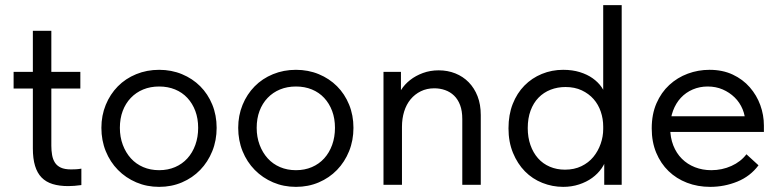

<svg xmlns="http://www.w3.org/2000/svg" viewBox="-20 -720 3038 748"><path d="M246 5Q257 5 270 4Q283 3 297 1V-63Q286 -61 275.5 -60.5Q265 -60 257 -60Q232 -60 217 -67Q202 -74 194 -86.5Q186 -99 183 -116Q180 -133 180 -152V-600H108V-142Q108 -102 116.5 -74Q125 -46 142 -28.5Q159 -11 185 -3Q211 5 246 5ZM33 -375H293V-440H33Z M600 8Q648 8 689 -9.5Q730 -27 760 -58Q790 -89 807 -131Q824 -173 824 -222Q824 -271 807 -312.5Q790 -354 760 -384Q730 -414 689 -431Q648 -448 600 -448Q552 -448 510.5 -431Q469 -414 439 -383.5Q409 -353 392 -311.5Q375 -270 375 -222Q375 -173 392 -131Q409 -89 439.5 -58Q470 -27 511 -9.5Q552 8 600 8ZM600 -57Q566 -57 538 -69Q510 -81 490 -103Q470 -125 458.5 -155.5Q447 -186 447 -222Q447 -258 458 -287.5Q469 -317 489.5 -338.5Q510 -360 538 -371.5Q566 -383 600 -383Q634 -383 662 -371.5Q690 -360 710 -338.5Q730 -317 741 -287.5Q752 -258 752 -222Q752 -186 741 -155.5Q730 -125 710 -103Q690 -81 662 -69Q634 -57 600 -57Z M1133 8Q1181 8 1222 -9.5Q1263 -27 1293 -58Q1323 -89 1340 -131Q1357 -173 1357 -222Q1357 -271 1340 -312.5Q1323 -354 1293 -384Q1263 -414 1222 -431Q1181 -448 1133 -448Q1085 -448 1043.5 -431Q1002 -414 972 -383.5Q942 -353 925 -311.5Q908 -270 908 -222Q908 -173 925 -131Q942 -89 972.5 -58Q1003 -27 1044 -9.5Q1085 8 1133 8ZM1133 -57Q1099 -57 1071 -69Q1043 -81 1023 -103Q1003 -125 991.5 -155.5Q980 -186 980 -222Q980 -258 991 -287.5Q1002 -317 1022.5 -338.5Q1043 -360 1071 -371.5Q1099 -383 1133 -383Q1167 -383 1195 -371.5Q1223 -360 1243 -338.5Q1263 -317 1274 -287.5Q1285 -258 1285 -222Q1285 -186 1274 -155.5Q1263 -125 1243 -103Q1223 -81 1195 -69Q1167 -57 1133 -57Z M1474 0H1546V-309L1542 -316V-440H1474V-316V-309V-126V-111ZM1781 -256V0H1853V-263V-272Q1853 -313 1840.5 -345Q1828 -377 1806 -399.5Q1784 -422 1754 -434Q1724 -446 1689 -446Q1656 -446 1627.5 -435.5Q1599 -425 1577.5 -408Q1556 -391 1542.5 -369.5Q1529 -348 1526 -325V-226H1546Q1546 -258 1554.5 -285.5Q1563 -313 1579.5 -333Q1596 -353 1619.5 -364.5Q1643 -376 1672 -376Q1694 -376 1714 -369Q1734 -362 1749 -347.5Q1764 -333 1772.5 -310.5Q1781 -288 1781 -256Z M2334 0H2402V-309V-316V-700H2330V-316V-309V-126L2334 -111ZM2174 8Q2207 8 2236 -1.5Q2265 -11 2287 -27Q2309 -43 2324 -64.5Q2339 -86 2344 -111V-217H2330Q2330 -188 2320 -159.5Q2310 -131 2291.5 -108.5Q2273 -86 2245 -72.5Q2217 -59 2181 -59Q2149 -59 2122 -70.5Q2095 -82 2076 -103.5Q2057 -125 2046.5 -155Q2036 -185 2036 -221Q2036 -259 2047 -289Q2058 -319 2078 -339.5Q2098 -360 2125 -370.5Q2152 -381 2183 -381Q2219 -381 2246.5 -368Q2274 -355 2292.5 -334Q2311 -313 2320.5 -285Q2330 -257 2330 -227H2339V-345Q2336 -363 2323 -381.5Q2310 -400 2289 -415Q2268 -430 2239 -439Q2210 -448 2174 -448Q2130 -448 2091 -432Q2052 -416 2023 -386.5Q1994 -357 1977.5 -315Q1961 -273 1961 -220Q1961 -167 1978.5 -124.5Q1996 -82 2025 -52.5Q2054 -23 2093 -7.5Q2132 8 2174 8Z M2747 8Q2802 8 2852.5 -12.5Q2903 -33 2935 -76L2888 -119Q2866 -90 2829.5 -73.5Q2793 -57 2751 -57Q2717 -57 2687.5 -68.5Q2658 -80 2636.5 -101.5Q2615 -123 2603 -153.5Q2591 -184 2591 -222Q2591 -259 2602 -288.5Q2613 -318 2632.5 -339Q2652 -360 2679 -371.5Q2706 -383 2737 -383Q2769 -383 2795.5 -371.5Q2822 -360 2842 -340.5Q2862 -321 2873 -294.5Q2884 -268 2884 -237V-215L2925 -267H2567V-206H2956V-231Q2956 -272 2942 -310.5Q2928 -349 2901 -380Q2874 -411 2834.5 -429.5Q2795 -448 2744 -448Q2700 -448 2659.5 -433Q2619 -418 2587.5 -389Q2556 -360 2537.5 -317.5Q2519 -275 2519 -220Q2519 -167 2536.5 -125Q2554 -83 2584.5 -53.5Q2615 -24 2656.5 -8Q2698 8 2747 8Z"/></svg>

Font: Tilda Sans VF
Style: Regular
Weight: 400
Designer: ParaType Ltd
Foundry: ParaType Ltd
Version: Version 1.010